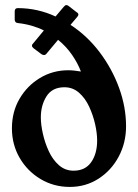

<svg xmlns="http://www.w3.org/2000/svg" viewBox="-20 -726 544 757"><path d="M255 11Q192 11 140 -20Q88 -51 57.5 -103.5Q27 -156 27 -220Q27 -285 57 -336.5Q87 -388 137.5 -418.5Q188 -449 249 -449Q262 -449 274 -447.5Q286 -446 299 -444Q287 -476 264.5 -509Q242 -542 209 -569L163 -514Q159 -509 153 -509Q150 -509 144 -512L112 -536Q106 -541 106 -546Q106 -551 110 -554L153 -606Q131 -617 105 -624.5Q79 -632 51 -635Q38 -636 38 -649V-681Q38 -694 50 -694Q90 -694 127.5 -685.5Q165 -677 199 -661L232 -700Q237 -706 242 -706Q246 -706 251 -702L282 -678Q289 -674 289 -669Q289 -664 285 -660L258 -628Q324 -585 373 -520Q422 -455 449.5 -379.5Q477 -304 477 -228Q477 -163 448 -108.5Q419 -54 368.5 -21.5Q318 11 255 11ZM270 -53Q316 -53 339.5 -86.5Q363 -120 363 -172Q363 -201 355 -236.5Q347 -272 331.5 -305.5Q316 -339 291.5 -360.5Q267 -382 234 -382Q186 -382 163.5 -346.5Q141 -311 141 -263Q141 -235 149 -199Q157 -163 172.5 -129.5Q188 -96 212.5 -74.5Q237 -53 270 -53Z"/></svg>

Font: Young Serif
Style: Regular
Weight: 400
Designer: Bastien Sozeau
Foundry: NBR — Bastien Sozeau
Version: Version 3.004; ttfautohint (v1.8.4.7-5d5b);gftools[0.9.33]